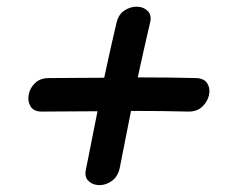

<svg xmlns="http://www.w3.org/2000/svg" viewBox="-20 -555 704 573"><path d="M237 -52Q231 -28 243.5 -15.5Q256 -3 275.5 -2.5Q295 -2 313 -14.5Q331 -27 337 -52Q347 -102 371 -224Q469 -224 543 -222Q568 -222 583.5 -236.5Q599 -251 603.5 -270.5Q608 -290 599 -305.5Q590 -321 566 -322Q491 -324 391 -324Q411 -415 427 -484Q434 -508 422 -521Q410 -534 390.5 -535Q371 -536 352.5 -524.5Q334 -513 328 -488Q311 -417 291 -323Q173 -322 126 -322Q100 -322 84.5 -307Q69 -292 65.5 -272Q62 -252 71.5 -237Q81 -222 105 -222Q152 -222 271 -223Q247 -102 237 -52Z"/></svg>

Font: Balsamiq Sans
Style: Italic
Weight: 400
Italic angle: -12°
Designer: Michael Angeles
Foundry: Balsamiq SRL
Version: Version 1.020; ttfautohint (v1.8.4.7-5d5b);gftools[0.9.26]